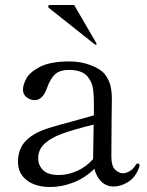

<svg xmlns="http://www.w3.org/2000/svg" viewBox="-20 -735 590 769"><path d="M539 -73 538 -67Q523 -24 493 -6Q463 12 436 12Q406 12 386 -7.5Q366 -27 358 -59Q322 -23 275 -4.5Q228 14 181 14Q123 14 87.5 -13Q52 -40 52 -87Q52 -124 68 -151Q84 -178 120 -199Q143 -212 178 -223Q213 -234 274 -250L356 -273V-316Q356 -364 351 -387Q346 -410 331 -428Q309 -455 256 -455Q219 -455 200 -437Q181 -419 168 -382Q151 -334 119 -334Q101 -334 86.5 -345.5Q72 -357 72 -376Q72 -395 85.5 -420.5Q99 -446 140.5 -467.5Q182 -489 259 -489Q304 -489 344.5 -473.5Q385 -458 402 -435Q417 -414 422.5 -391.5Q428 -369 428 -338Q428 -291 427 -255L426 -110Q426 -69 441.5 -55Q457 -41 472 -41Q485 -41 499.5 -49.5Q514 -58 524 -75Q527 -80 531 -80Q539 -80 539 -73ZM353 -98V-101L355 -236Q278 -217 231.5 -200.5Q185 -184 159 -160Q133 -136 133 -101Q133 -73 152.5 -53.5Q172 -34 217 -34Q252 -34 289 -50.5Q326 -67 353 -98ZM360 -557Q361 -556 363 -556Q365 -556 366 -557Q367 -558 367 -559L366 -562L277 -715H180Q173 -715 173 -708Q173 -706 176 -703Z"/></svg>

Font: Shippori Mincho
Style: Regular
Weight: 400
Designer: FONTDASU
Foundry: FONTDASU / Google Inc. / but / Adobe
Version: Version 3.110; ttfautohint (v1.8.3)